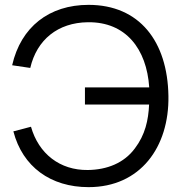

<svg xmlns="http://www.w3.org/2000/svg" viewBox="-20 -755 743 790"><path d="M344.5 15C557.5 15 676.5 -150 673 -360C669.5 -584.5 554 -735 344.5 -735C182.5 -735 66 -644.5 30 -486.5L104.5 -475.5C131.5 -591.5 218 -662 341.5 -663.5C497.5 -665.5 583.5 -554 594 -395.5H329.5V-325H593.5C590.5 -260.5 577.5 -200.5 535 -144.5C490 -83.5 419.5 -56.5 341.5 -55.5C226.5 -54 139 -122.5 107.5 -233.5L35 -214.5C73 -68.5 188.5 15 344.5 15Z"/></svg>

Font: Hauora
Style: Regular
Weight: 400
Designer: Mikhail Sharanda
Foundry: WCYS & Co.
Version: Version 1.010